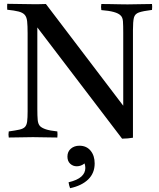

<svg xmlns="http://www.w3.org/2000/svg" viewBox="-20 -721 833 1008"><path d="M621 7 176 -577V-149Q176 -111 178 -90.5Q180 -70 190 -59Q200 -49 221 -42Q242 -35 281 -31Q283 -15 281 1Q251 1 214.5 0Q178 -1 153 -1Q128 -1 91.5 0Q55 1 26 1Q23 -14 26 -31Q62 -36 82 -40.5Q102 -45 111 -54.5Q120 -64 122.5 -83Q125 -102 125 -136V-546Q125 -586 122.5 -609Q120 -632 109.5 -643.5Q99 -655 77.5 -660.5Q56 -666 18 -670Q17 -685 18 -701Q49 -701 84 -700Q119 -699 154 -699Q159 -699 181.5 -699Q204 -699 221 -700L627 -166V-550Q627 -588 625.5 -609Q624 -630 613 -640Q592 -662 512 -668Q509 -685 512 -700Q531 -700 557.5 -699.5Q584 -699 609 -698.5Q634 -698 650 -698Q675 -698 712 -699Q749 -700 778 -700Q780 -685 778 -669Q730 -663 709 -655.5Q688 -648 683 -628Q678 -608 678 -563V2Q668 4 651 5.5Q634 7 621 7ZM340 236Q386 225 407 206Q428 187 428 161Q428 149 424 137Q405 152 383 152Q363 152 348.5 138.5Q334 125 334 101Q334 75 352 59.5Q370 44 397 44Q434 44 455.5 70Q477 96 477 137Q477 188 443 221Q409 254 348 267Q345 259 343 251.5Q341 244 340 236Z"/></svg>

Font: Tiro Devanagari Marathi
Style: Regular
Weight: 400
Designer: Devanagari: John Hudson & Fiona Ross. Latin: John Hudson.
Foundry: Tiro Typeworks Ltd.
Version: Version 1.52